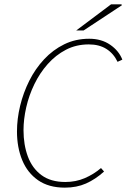

<svg xmlns="http://www.w3.org/2000/svg" viewBox="-20 -850 582 882"><path d="M278 12Q204 12 155 -22Q106 -56 82 -114.5Q58 -173 58 -246Q58 -304 72.5 -364Q87 -424 114.5 -479Q142 -534 182.5 -577.5Q223 -621 275 -646.5Q327 -672 390 -672Q446 -672 486 -644.5Q526 -617 542 -576L520 -566Q502 -604 469 -625Q436 -646 388 -646Q330 -646 283 -621.5Q236 -597 199.5 -556Q163 -515 138 -463.5Q113 -412 100.5 -357Q88 -302 88 -252Q88 -185 108 -131Q128 -77 170.5 -45.5Q213 -14 280 -14Q328 -14 369 -31.5Q410 -49 444 -78L458 -62Q418 -26 375 -7Q332 12 278 12ZM330 -710 490 -830H538L540 -826L364 -710Z"/></svg>

Font: Source Sans 3 ExtraLight
Style: Italic
Weight: 250
Italic angle: -11°
Designer: Paul D. Hunt
Foundry: Adobe
Version: Version 3.046;hotconv 1.0.118;makeotfexe 2.5.65603